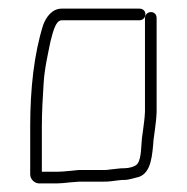

<svg xmlns="http://www.w3.org/2000/svg" viewBox="-20 -447 433 445"><path d="M303 -427H123C101 -427 87 -408 80 -389C59 -322 50 -242 50 -154V-43C50 -32 59 -23 69 -22H114C121 -22 130 -23 139 -24L163 -26H220C225 -26 231 -26 238 -27L254 -29C260 -30 265 -30 269 -30C278 -30 294 -35 302 -37C331 -47 333 -88 336 -124L339 -146C341 -164 342 -167 343 -187V-405C343 -413 338 -419 330 -419C322 -419 316 -413 316 -405V-188C315 -169 314 -166 312 -149L309 -127C307 -109 308 -81 299 -68C295 -61 278 -57 268 -57C263 -57 258 -57 252 -56L234 -54C229 -53 225 -53 220 -53H162C148 -52 129 -49 114 -49H77V-154C77 -186 79 -222 81 -252C83 -288 91 -321 97 -351C101 -364 107 -400 123 -400H303C311 -400 317 -406 317 -414C317 -422 311 -427 303 -427Z"/></svg>

Font: Electronic
Style: Lt
Weight: 300
Version: Version 1.011